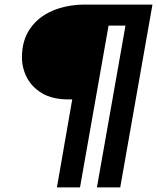

<svg xmlns="http://www.w3.org/2000/svg" viewBox="-20 -720 687 840"><path d="M229 100 296 -285H281Q209 -285 164 -312Q119 -339 97.5 -381Q76 -423 76 -469Q76 -543 111.5 -594.5Q147 -646 210 -673Q273 -700 354 -700H647L506 100H404L529 -608H455L330 100Z"/></svg>

Font: DM Sans 11pt SemiBold
Style: Italic
Weight: 600
Italic angle: -10°
Version: Version 4.004;gftools[0.9.30]